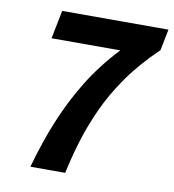

<svg xmlns="http://www.w3.org/2000/svg" viewBox="-74 -701 696 767"><g transform="rotate(10 274.0 -317.5)"><path d="M100 0Q129 -105 166.5 -195.5Q204 -286 254 -366.5Q304 -447 373 -520H94L117 -635H548L531 -549Q457 -478 408 -408Q359 -338 327.5 -269Q296 -200 275.5 -133Q255 -66 241 0Z"/></g></svg>

Font: Source Sans 3
Style: Bold Italic
Weight: 700
Italic angle: -11°
Designer: Paul D. Hunt
Foundry: Adobe
Version: Version 3.052;hotconv 1.1.0;makeotfexe 2.6.0